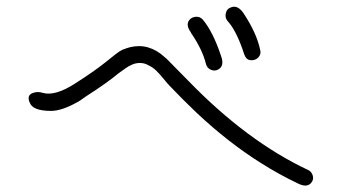

<svg xmlns="http://www.w3.org/2000/svg" viewBox="-20 -707 1040 585"><path d="M653.3 -537.1Q665 -505.9 644.5 -495.1Q633.8 -489.3 622.1 -494.6Q610.4 -500 607.4 -512.7Q596.7 -555.7 563.5 -604.5Q563.5 -605.5 562.5 -605.5Q562.5 -606.4 561.5 -608.4Q545.9 -629.9 555.7 -644.5Q562.5 -654.3 575.7 -655.8Q588.9 -657.2 597.7 -647.5Q628.9 -610.4 653.3 -537.1ZM772.5 -555.7Q776.4 -543 768.1 -533.2Q759.8 -523.4 746.1 -523.4Q733.4 -523.4 727.5 -534.2Q723.6 -541 719.7 -554.7Q698.2 -616.2 672.9 -643.6Q665 -653.3 668 -666.5Q670.9 -679.7 681.6 -683.6Q705.1 -695.3 725.6 -661.1Q762.7 -603.5 772.5 -555.7ZM919.9 -188.5Q929.7 -183.6 933.1 -171.4Q936.5 -159.2 927.7 -149.4Q915 -134.8 888.7 -147.5Q831.1 -174.8 775.4 -210Q675.8 -272.5 579.1 -363.3Q540 -400.4 496.1 -446.3Q491.2 -451.2 478.5 -466.8Q465.8 -482.4 455.6 -492.2Q445.3 -502 434.6 -506.8Q421.9 -514.6 408.7 -515.1Q395.5 -515.6 383.8 -510.7Q372.1 -505.9 363.3 -499.5Q354.5 -493.2 340.8 -483.4Q305.7 -454.1 243.2 -414.1Q242.2 -413.1 233.9 -407.7Q225.6 -402.3 223.6 -400.4Q170.9 -369.1 135.7 -369.1Q78.1 -369.1 70.3 -395.5V-394.5Q61.5 -416 78.1 -422.9Q93.8 -429.7 111.3 -423.8Q147.5 -414.1 205.1 -450.2Q266.6 -489.3 301.8 -517.6Q305.7 -520.5 315.9 -528.8Q326.2 -537.1 331.1 -541Q335.9 -544.9 344.7 -550.8Q353.5 -556.6 362.3 -558.6H361.3Q419.9 -580.1 469.7 -543Q480.5 -534.2 487.3 -528.3L552.7 -461.9Q732.4 -276.4 919.9 -188.5Z"/></svg>

Font: irohamaru Light
Style: Regular
Weight: 200
Designer: [Source Han Sans]
Ryoko NISHIZUKA  (kana & ideographs); Paul D. Hunt (Latin, Greek & Cyrillic); Wenlong ZHANG  (bopomofo
Version: Version 1.01